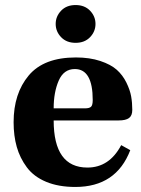

<svg xmlns="http://www.w3.org/2000/svg" viewBox="-20 -730 559 762"><path d="M222.5 -582.5Q201 -605 201 -635Q201 -665 222.5 -687.5Q244 -710 280 -710Q316 -710 337.5 -687.5Q359 -665 359 -635Q359 -605 337.5 -582.5Q316 -560 280 -560Q244 -560 222.5 -582.5ZM34 -245Q34 -359 94 -430.5Q154 -502 281 -502Q336 -502 378 -488Q420 -474 443.5 -453Q467 -432 481.5 -402.5Q496 -373 500.5 -347.5Q505 -322 505 -294Q505 -271 492 -261.5Q479 -252 451 -252H193Q193 -65 327 -65Q414 -65 461 -154L497 -134Q441 12 279 12Q212 12 163 -8.5Q114 -29 86.5 -66Q59 -103 46.5 -147Q34 -191 34 -245ZM193 -300H317Q335 -300 341.5 -306.5Q348 -313 348 -333Q348 -456 277 -456Q233 -456 213 -410Q193 -364 193 -300Z"/></svg>

Font: Heuristica
Style: Bold
Weight: 700
Version: Version 1.0.2